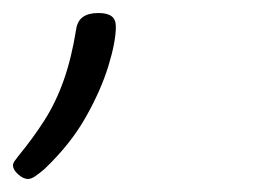

<svg xmlns="http://www.w3.org/2000/svg" viewBox="-59 -91 392 295"><path d="M-16 184Q-23 184 -31 177Q-39 170 -39 163Q-39 160 -37 157Q-35 154 -31 149Q-8 121 9.5 93.5Q27 66 39 32Q51 -2 58 -46Q60 -59 68.5 -65Q77 -71 92 -71Q106 -71 112.5 -66Q119 -61 119 -50Q119 -27 107.5 10.5Q96 48 72.5 89.5Q49 131 9 169Q2 175 -4.5 179.5Q-11 184 -16 184Z"/></svg>

Font: Playwrite US Trad Thin
Style: Regular
Weight: 250
Designer: Veronika Burian, José Scaglione
Foundry: TypeTogether
Version: Version 1.003